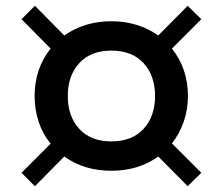

<svg xmlns="http://www.w3.org/2000/svg" viewBox="-20 -678 765 660"><path d="M571 -185 672 -84 625 -38 524 -140Q456 -91 363 -91Q269 -91 201 -140L100 -38L54 -84L154 -184Q127 -217 113 -259Q99 -301 99 -348Q99 -442 154 -511L54 -612L100 -658L201 -556Q271 -605 363 -605Q454 -605 524 -556L625 -658L672 -612L571 -511Q626 -442 626 -348Q626 -301 611.5 -259.5Q597 -218 571 -185ZM513 -348Q513 -418 473.5 -461Q434 -504 363 -504Q292 -504 252.5 -461Q213 -418 213 -348Q213 -278 252.5 -235Q292 -192 363 -192Q434 -192 473.5 -235Q513 -278 513 -348Z"/></svg>

Font: Cabin SemiBold
Style: Regular
Weight: 600
Designer: Pablo Impallari
Foundry: Pablo Impallari. http://www.impallari.com Igino Marini. http://www.ikern.com
Version: Version 2.200